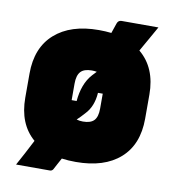

<svg xmlns="http://www.w3.org/2000/svg" viewBox="-79 -690 758 833"><g transform="rotate(10 300.0 -273.5)"><path d="M300 -564Q329 -564 355 -561Q362 -582 370 -605Q375 -620 390 -620H552Q531 -583 517 -558Q503 -533 488 -507Q564 -444 564 -326V-220Q564 -106 494.5 -44.5Q425 17 300 17Q267 17 238 13Q230 28 222.5 41.5Q215 55 210 65Q205 73 196 73H47Q58 53 76.5 18.5Q95 -16 108 -42Q36 -104 36 -220V-326Q36 -440 106 -502Q176 -564 300 -564ZM300 -386Q266 -386 251 -369.5Q236 -353 236 -317V-244H258Q261 -281 272.5 -312Q284 -343 305 -366Q313 -375 322 -384Q312 -386 300 -386ZM304 -198Q289 -181 272 -165Q284 -161 300 -161Q334 -161 349 -177Q364 -193 364 -229V-295H343Q339 -234 304 -198Z"/></g></svg>

Font: Recursive Mn Lnr St Blk
Style: Regular
Weight: 900
Monospace: yes
Version: Version 1.079;hotconv 1.0.112;makeotfexe 2.5.65598; ttfautoh